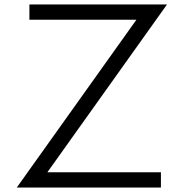

<svg xmlns="http://www.w3.org/2000/svg" viewBox="-20 -845 833 865"><path d="M55.5 0H705V-69H193.5L732.5 -825H112.5V-756H594.5Z"/></svg>

Font: Spartan
Style: Regular
Weight: 400
Designer: Matt Bailey, Mirko Velimirovic
Foundry: Matt Bailey
Version: Version 1.003; ttfautohint (v1.8.3)